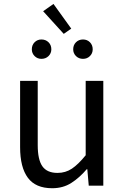

<svg xmlns="http://www.w3.org/2000/svg" viewBox="-20 -963 647 996"><path d="M250.7 13.4Q164.6 13.4 124.5 -40.9Q84.3 -95.1 84.3 -199.3V-543.4H175.7V-210.3Q175.7 -134.6 199.9 -100.3Q224.2 -66 278.3 -66Q319.9 -66 353 -88.1Q386 -110.1 424.5 -157.6V-543.4H515.9V0H440.4L432.9 -85.3H430.1Q392.1 -40.9 349.5 -13.7Q306.9 13.4 250.7 13.4ZM194.9 -657.7Q173.9 -657.7 159.5 -672.1Q145.1 -686.5 145.1 -707.1Q145.1 -729.4 159.5 -743.8Q173.9 -758.2 194.9 -758.2Q217.1 -758.2 231.7 -743.8Q246.3 -729.4 246.3 -707.1Q246.3 -686.5 231.7 -672.1Q217.1 -657.7 194.9 -657.7ZM310.7 -787.3 203.8 -904.8 257.4 -942.6 349.6 -814.5ZM410.5 -657.7Q388.8 -657.7 374.2 -672.1Q359.7 -686.5 359.7 -707.1Q359.7 -729.4 374.2 -743.8Q388.8 -758.2 410.5 -758.2Q432.1 -758.2 446.5 -743.8Q460.9 -729.4 460.9 -707.1Q460.9 -686.5 446.5 -672.1Q432.1 -657.7 410.5 -657.7Z"/></svg>

Font: Noto Sans KR Thin
Style: Regular
Weight: 100
Designer: Ryoko NISHIZUKA 西塚涼子 (kana, bopomofo & ideographs); Paul D. Hunt (Latin, Greek & Cyrillic); Sandoll Communications 산돌커뮤니
Foundry: Adobe
Version: Version 2.004-H2;hotconv 1.0.118;makeotfexe 2.5.65603